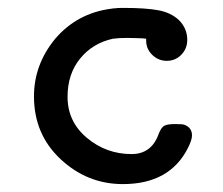

<svg xmlns="http://www.w3.org/2000/svg" viewBox="-20 -460 565 486"><path d="M291 6Q201 6 133.5 -57Q66 -120 66 -216Q66 -296 119 -361Q175 -427 262 -438Q266 -439 273 -439Q275 -440 293 -440Q349 -440 381 -434Q413 -428 433 -409Q454 -388 454 -359Q454 -337 439 -321.5Q424 -306 402 -306Q381 -306 365.5 -321Q350 -336 350 -357V-362L340 -363Q339 -363 325.5 -363.5Q312 -364 303 -364Q280 -364 266 -362Q215 -351 183 -312Q151 -273 151 -215Q151 -152 200 -111Q249 -70 313 -70Q364 -70 382 -122Q388 -137 395.5 -141.5Q403 -146 424 -146Q443 -146 447 -144Q466 -137 466 -117Q466 -106 456 -86Q410 6 291 6Z"/></svg>

Font: MathJax_Typewriter
Style: Regular
Weight: 400
Version: Version 1.1